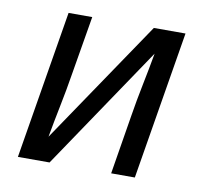

<svg xmlns="http://www.w3.org/2000/svg" viewBox="-64 -591 728 663"><g transform="rotate(10 300.0 -260.0)"><path d="M39 0 125 -520H208L173 -312Q164 -256 152.5 -199.5Q141 -143 131 -87L424 -520H535L449 0H366L400 -208Q409 -264 420.5 -320.5Q432 -377 442 -433L150 0Z"/></g></svg>

Font: Iosevka Etoile
Style: Italic
Weight: 400
Italic angle: -9°
Designer: Belleve Invis
Foundry: Belleve Invis
Version: Version 22.1.2; ttfautohint (v1.8.4)